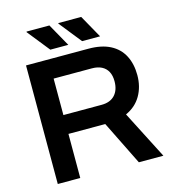

<svg xmlns="http://www.w3.org/2000/svg" viewBox="-125 -970 966 1073"><g transform="rotate(-15 358.5 -434.0)"><path d="M76 0V-686H437Q513 -686 563 -660Q613 -634 638 -586Q663 -538 663 -473Q663 -406 633 -354.5Q603 -303 545 -277L687 0H545L419 -255H206V0ZM206 -364H427Q477 -364 504 -393Q531 -422 531 -473Q531 -506 519 -528.5Q507 -551 484 -563Q461 -575 427 -575H206ZM414 -736 311 -865 312 -868H444L518 -736ZM230 -736 127 -865 128 -868H260L334 -736Z"/></g></svg>

Font: Archivo SemiBold
Style: Regular
Weight: 600
Designer: Hector Gatti
Foundry: Omnibus-Type
Version: Version 2.001